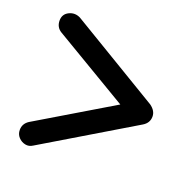

<svg xmlns="http://www.w3.org/2000/svg" viewBox="-103 -726 753 754"><g transform="rotate(20 273.5 -348.5)"><path d="M109 -82Q94 -72 77.5 -75.5Q61 -79 49.5 -91.5Q38 -104 38 -122Q38 -148 61 -163L411 -372V-329L61 -537Q38 -551 38 -579Q38 -606 61.5 -617.5Q85 -629 109 -617L485 -391Q510 -373 510 -349Q510 -322 485 -307Z"/></g></svg>

Font: Comfortaa SemiBold
Style: Regular
Weight: 600
Designer: Johan Aakerlund
Foundry: Johan Aakerlund
Version: Version 3.104; ttfautohint (v1.8.1.43-b0c9)